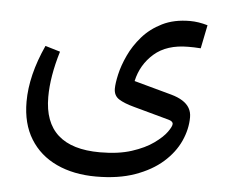

<svg xmlns="http://www.w3.org/2000/svg" viewBox="-46 -399 812 689"><g transform="rotate(5 360.0 -54.5)"><path d="M613.3 -253.9Q623.5 -253.9 634 -253.7Q644.5 -253.4 658.2 -252.4L675.3 -336.9Q642.1 -346.7 611.8 -346.7Q554.2 -346.7 512 -325.7Q469.7 -304.7 441.2 -272Q412.6 -239.3 395.5 -202.4Q378.4 -165.5 371.1 -133.1Q363.8 -100.6 363.8 -81.5Q363.8 -56.2 383.1 -43.9Q402.3 -31.7 438.5 -22L564.9 12.7Q581.5 17.1 581.5 26.9Q581.5 36.1 567.1 56.2Q552.7 76.2 522.2 98.1Q491.7 120.1 444.1 135.5Q396.5 150.9 330.1 150.9Q229.5 150.9 179 105.5Q128.4 60.1 128.4 -30.8Q128.4 -105 156.2 -196.3L102.5 -212.4Q52.2 -102.5 52.2 -7.3Q52.2 71.8 86.2 126.7Q120.1 181.6 181.4 210.2Q242.7 238.8 323.7 238.8Q404.3 238.8 463.9 217.5Q523.4 196.3 563 161.4Q602.5 126.5 622.1 83.5Q641.6 40.5 641.6 -2.4Q641.6 -21 633.3 -35.4Q625 -49.8 608.4 -60.3Q591.8 -70.8 567.4 -77.6L432.1 -114.7Q445.3 -174.8 490.7 -214.4Q536.1 -253.9 613.3 -253.9Z"/></g></svg>

Font: Literata
Style: Regular
Weight: 400
Designer: Latin by Veronika Burian and Jose Scaglione. Greek by Irene Vlachou. Cyrillic by Vera Evstafieva.
Foundry: TypeTogether
Version: Version 3.002